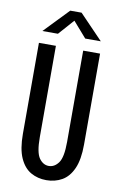

<svg xmlns="http://www.w3.org/2000/svg" viewBox="-99 -952 647 1019"><g transform="rotate(10 225.0 -443.0)"><path d="M225 11Q178.5 11 141.2 -10.2Q104 -31.5 82.2 -80Q60.5 -128.5 60.5 -210V-700H152V-208Q152 -125 173.2 -95.2Q194.5 -65.5 225 -65.5Q255.5 -65.5 277.2 -95.2Q299 -125 299 -208V-700H390V-210Q390 -128.5 368.2 -80Q346.5 -31.5 309 -10.2Q271.5 11 225 11ZM67.5 -765 194.5 -897H255.5L382.5 -765H298.5L225.5 -848.5L151.5 -765Z"/></g></svg>

Font: Trispace Condensed
Style: Regular
Weight: 400
Width: 3
Designer: Tyler Finck
Foundry: Etcetera Type Company
Version: Version 1.210; ttfautohint (v1.8.3)